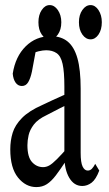

<svg xmlns="http://www.w3.org/2000/svg" viewBox="-20 -742 436 766"><path d="M125 4.4Q82.5 4.4 51.8 -33.7Q21 -71.8 21 -146Q21 -181.2 30.5 -212.2Q40 -243.2 67.9 -271.5Q95.7 -299.8 148.9 -323.2Q168.9 -333 189.5 -342.3Q210 -351.6 229.5 -360.4Q249 -369.1 269 -377.4V-334Q242.2 -322.3 217 -309.1Q191.9 -295.9 166 -282.7Q130.9 -266.1 115 -245.1Q99.1 -224.1 94.2 -202.9Q89.4 -181.6 89.4 -162.6Q89.4 -115.7 107.7 -95.5Q126 -75.2 151.9 -75.2Q164.6 -75.2 176.5 -81.8Q188.5 -88.4 207.3 -107.2Q226.1 -126 257.3 -161.6L267.6 -101.6H244.1Q220.7 -65.9 202.9 -42.5Q185.1 -19 167 -7.3Q148.9 4.4 125 4.4ZM308.1 0Q275.4 0 256.1 -33Q236.8 -65.9 236.8 -120.6V-126.5V-396.5Q236.8 -455.6 229.7 -487.1Q222.7 -518.6 205.8 -530Q189 -541.5 164.1 -541.5Q151.4 -541.5 134 -537.4Q116.7 -533.2 94.2 -521L126.5 -559.1L107.4 -456.5Q101.6 -429.2 92.5 -414.1Q83.5 -398.9 67.4 -398.9Q51.8 -398.9 42.2 -412.4Q32.7 -425.8 30.8 -448.2Q41.5 -516.6 82.5 -557.1Q123.5 -597.7 182.6 -597.7Q223.6 -597.7 249.8 -576.4Q275.9 -555.2 288.8 -509.8Q301.8 -464.4 301.8 -388.2V-132.3Q301.8 -93.8 309.6 -77.6Q317.4 -61.5 330.1 -61.5Q339.8 -61.5 346.9 -69.1Q354 -76.7 359.9 -88.4L376 -61.5Q362.8 -26.4 345.5 -13.2Q328.1 0 308.1 0ZM178.2 -585Q159.7 -585 146.5 -604.2Q133.3 -623.5 133.3 -653.3Q133.3 -682.6 146.5 -702.1Q159.7 -721.7 178.2 -721.7Q197.3 -721.7 210.9 -701.7Q224.6 -681.6 224.6 -653.3Q224.6 -623.5 210.9 -604.2Q197.3 -585 178.2 -585ZM341.3 -585Q322.3 -585 308.6 -604.2Q294.9 -623.5 294.9 -653.3Q294.9 -682.6 308.6 -702.1Q322.3 -721.7 341.3 -721.7Q359.9 -721.7 373 -701.7Q386.2 -681.6 386.2 -653.3Q386.2 -623.5 373 -604.2Q359.9 -585 341.3 -585Z"/></svg>

Font: Scarab Serif
Style: Regular
Weight: 400
Designer: John Roberts
Foundry: Scarab
Version: 1.0